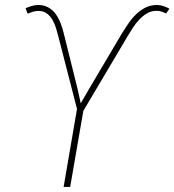

<svg xmlns="http://www.w3.org/2000/svg" viewBox="-20 -736 687 756"><path d="M460.4 -605Q472.2 -624 485.8 -644Q499.5 -664.1 516.6 -680.4Q533.7 -696.8 554.2 -706.8Q574.7 -716.8 600.1 -716.3Q612.8 -715.8 624.3 -711.9Q635.7 -708 647 -701.7L634.3 -683.1Q625.5 -687 616.7 -690.2Q607.9 -693.4 598.1 -693.4Q577.1 -693.8 560.1 -684.1Q543 -674.3 528.8 -659.4Q514.6 -644.5 503.2 -626.7Q491.7 -608.9 482.4 -593.3L308.1 -299.3L256.3 0H230.5L283.2 -307.1L209.5 -593.3Q205.6 -608.9 200.2 -626.5Q194.8 -644 185.8 -659.2Q176.8 -674.3 163.3 -683.8Q149.9 -693.4 129.9 -692.9Q119.1 -692.9 108.9 -689.5Q98.6 -686 88.9 -682.1L80.6 -703.6Q91.8 -708.5 103.8 -712.2Q115.7 -715.8 128.4 -716.3Q152.3 -716.8 169.7 -707Q187 -697.3 199 -681.2Q210.9 -665 218.5 -645Q226.1 -625 231 -605L285.2 -386.7L297.9 -329.1L333.5 -390.6Z"/></svg>

Font: Roboto Mono Thin
Style: Italic
Weight: 250
Designer: Google
Version: Version 2.000985; 2015; ttfautohint (v1.3)